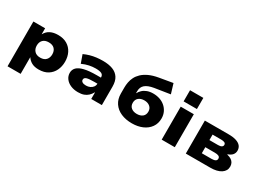

<svg xmlns="http://www.w3.org/2000/svg" viewBox="-36 -1564 3442 2551"><g transform="rotate(30 1685.0 -288.5)"><path d="M84 180V-507H264V-417H266Q294 -469 343 -493Q392 -517 460 -517Q542 -517 599 -483Q656 -449 686 -389.5Q716 -330 716 -253Q716 -181 687.5 -121Q659 -61 602.5 -25Q546 11 461 11Q396 11 353.5 -12.5Q311 -36 287 -74H285V180ZM401 -136Q460 -136 490 -169Q520 -202 520 -254Q520 -307 490 -338.5Q460 -370 401 -370Q343 -370 312.5 -338.5Q282 -307 282 -254Q282 -202 312.5 -169Q343 -136 401 -136Z M1064 11Q1001 11 950.5 -11Q900 -33 871.5 -72Q843 -111 843 -159Q843 -208 876 -241.5Q909 -275 981.5 -292.5Q1054 -310 1173 -310H1258V-217H1184Q1145 -217 1117 -214.5Q1089 -212 1071.5 -206.5Q1054 -201 1045.5 -191Q1037 -181 1037 -166Q1037 -144 1057 -131.5Q1077 -119 1114 -119Q1146 -119 1173.5 -131.5Q1201 -144 1217.5 -166.5Q1234 -189 1234 -220V-313Q1234 -352 1204 -366.5Q1174 -381 1114 -381Q1066 -381 1015.5 -370.5Q965 -360 910 -335L866 -459Q909 -479 954.5 -492Q1000 -505 1048.5 -511Q1097 -517 1148 -517Q1236 -517 1298 -493.5Q1360 -470 1393.5 -418.5Q1427 -367 1427 -283V0H1264V-100H1261Q1242 -65 1215.5 -40Q1189 -15 1152.5 -2Q1116 11 1064 11Z M1891 11Q1797 11 1724.5 -20.5Q1652 -52 1610.5 -113Q1569 -174 1569 -259V-353Q1569 -391 1576.5 -432.5Q1584 -474 1604 -514Q1624 -554 1661 -589.5Q1698 -625 1756.5 -652.5Q1815 -680 1901 -695L2105 -730L2150 -582L1914 -545Q1825 -530 1783 -494Q1741 -458 1741 -395V-366H1744Q1759 -395 1785.5 -420Q1812 -445 1851.5 -460Q1891 -475 1944 -475Q1997 -475 2043.5 -459.5Q2090 -444 2125.5 -413.5Q2161 -383 2182 -339.5Q2203 -296 2203 -242Q2203 -164 2162.5 -107Q2122 -50 2052 -19.5Q1982 11 1891 11ZM1887 -130Q1940 -130 1973 -156.5Q2006 -183 2006 -233Q2006 -281 1972.5 -309Q1939 -337 1886 -337Q1833 -337 1800 -309.5Q1767 -282 1767 -233Q1767 -184 1800 -157Q1833 -130 1887 -130Z M2343 -586V-757H2547V-586ZM2345 0V-506H2546V0Z M2715 0V-506H3077Q3151 -506 3198 -490.5Q3245 -475 3268 -446Q3291 -417 3291 -376Q3291 -339 3268 -311.5Q3245 -284 3199 -269L3201 -263Q3241 -254 3265.5 -237Q3290 -220 3301.5 -196.5Q3313 -173 3313 -144Q3313 -78 3254 -39Q3195 0 3089 0ZM2897 -110H3045Q3083 -110 3103.5 -121Q3124 -132 3124 -157Q3124 -182 3103 -192.5Q3082 -203 3045 -203H2897ZM2897 -312H3029Q3065 -312 3083 -323.5Q3101 -335 3101 -355Q3101 -376 3083 -386Q3065 -396 3029 -396H2897Z"/></g></svg>

Font: Nunito Sans 7pt SemiExpanded Black
Style: Regular
Weight: 900
Width: 6
Designer: Vernon Adams
Foundry: Vernon Adams
Version: Version 3.101;gftools[0.9.27]